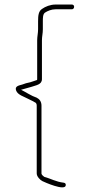

<svg xmlns="http://www.w3.org/2000/svg" viewBox="-20 -708 397 847"><path d="M297 -688H225C202 -688 180 -679 166 -669C150 -659 148 -640 148 -614V-579C148 -562 144 -547 144 -530V-359C144 -357 144 -356 143 -355C134 -351 123 -349 113 -345C102 -343 87 -339 78 -335C64 -331 44 -328 51 -309C58 -289 86 -282 104 -272C115 -266 124 -263 133 -257C139 -255 142 -250 142 -242V57C142 71 157 86 167 91C175 95 266 136 270 110C271 103 268 99 261 98C227 94 204 80 175 72C172 70 163 63 163 57V-242C163 -260 154 -271 142 -277C118 -285 95 -301 73 -312C88 -317 104 -320 119 -325C138 -332 165 -334 165 -359V-530C165 -548 169 -560 169 -579V-614C169 -629 169 -645 178 -652C190 -660 207 -667 225 -667H297C303 -667 307 -672 307 -678C307 -684 303 -688 297 -688Z"/></svg>

Font: Electronic
Style: Thn
Weight: 100
Version: Version 1.011